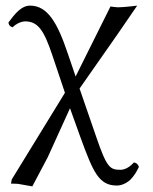

<svg xmlns="http://www.w3.org/2000/svg" viewBox="-20 -439 545 683"><path d="M166 -243 211 -109 22 199 19 214 44 215 95 224 150 120 229 -54 266 49C312 175 332 221 396 221C411 221 429 214 444 200C456 188 466 172 474 155C472 147 466 140 456 139C444 153 426 165 409 165C371 165 360 158 322 47L263 -124L398 -317L468 -419C468 -419 422 -413 399 -413C392 -413 373 -416 373 -416L249 -167L221 -249C185 -356 150 -419 87 -419C56 -419 33 -390 10 -359C12 -347 18 -344 25 -342C40 -357 59 -363 69 -363C114 -363 136 -333 166 -243Z"/></svg>

Font: Libertinus Serif Display
Style: Regular
Weight: 400
Designer: Philipp H. Poll, Khaled Hosny
Foundry: Caleb Maclennan
Version: Version 7.050;RELEASE